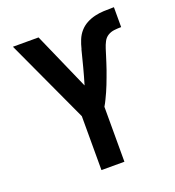

<svg xmlns="http://www.w3.org/2000/svg" viewBox="-126 -781 801 880"><g transform="rotate(-20 275.0 -341.0)"><path d="M219 0V-263L31 -670H156L279 -391Q291 -431 301.5 -471Q312 -511 322 -551L323 -553Q328 -574 336.5 -595Q345 -616 359.5 -632.5Q374 -649 393.5 -659.5Q413 -670 434.5 -675Q456 -680 478 -681Q500 -682 522 -682H528V-585Q511 -585 494 -583Q477 -581 463 -572.5Q449 -564 441 -548.5Q433 -533 428 -517Q423 -501 418 -485Q413 -469 408 -453.5Q403 -438 397.5 -422Q392 -406 386 -390.5Q380 -375 374 -359Q368 -343 361 -328Q354 -313 347 -298Q340 -283 331 -268V0Z"/></g></svg>

Font: Lode
Style: Bold
Weight: 700
Monospace: yes
Designer: Belleve Invis
Foundry: Belleve Invis
Version: Version 29.2.0; ttfautohint (v1.8.3)